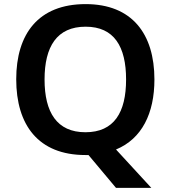

<svg xmlns="http://www.w3.org/2000/svg" viewBox="-20 -745 831 935"><path d="M732 -358C732 -580 623 -725 397 -725C166 -725 59 -579 59 -359C59 -137 166 10 396 10C401 10 406 10 411 10L545 170H717L545 -17C671 -69 732 -193 732 -358ZM197 -358C197 -518 257 -615 397 -615C536 -615 594 -518 594 -358C594 -198 536 -101 396 -101C257 -101 197 -198 197 -358Z"/></svg>

Font: Noto Sans Balinese SemiBold
Style: Regular
Weight: 600
Designer: Aditya Bayu, David Williams
Foundry: David Williams
Version: Version 2.005